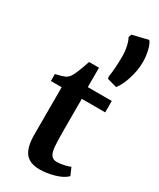

<svg xmlns="http://www.w3.org/2000/svg" viewBox="-242 -1038 929 1123"><g transform="rotate(30 222.5 -476.5)"><path d="M34 0ZM239 -546H401V-469H243V-263Q243 -187 246 -150Q249 -113 261 -94.5Q273 -76 300 -76Q320 -76 348.5 -82Q377 -88 389 -95L411 -44Q386 -18 334 -3Q282 12 235 12Q167 12 137 -26.5Q107 -65 107 -149V-469H34V-516Q78 -526 95.5 -534Q113 -542 125 -561Q142 -587 172 -677H239ZM314 -660Q324 -723 324 -802Q324 -839 316 -872.5Q308 -906 299 -918L306 -939L412 -965Q426 -951 435.5 -912Q445 -873 445 -834Q445 -777 426 -718Q407 -659 382 -629L317 -647Z"/></g></svg>

Font: Martel ExtraBold
Style: Regular
Weight: 800
Designer: Dan Reynolds
Foundry: Dan Reynolds
Version: Version 1.001; ttfautohint (v1.1) -l 5 -r 5 -G 72 -x 0 -D la